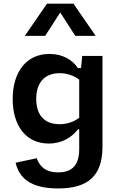

<svg xmlns="http://www.w3.org/2000/svg" viewBox="-20 -834 660 1052"><path d="M49.5 -292C49.5 -147 121 -47.5 247 -47.5C322 -47.5 374 -83 407.5 -125.5H414V-16.5C414 79.5 366.5 110.5 298 110.5C234.5 110.5 199.5 83 181 33L65.5 57.5C84.5 138 143.5 198.5 298 198.5C460 198.5 541.5 132 541.5 -30.5V-527.5H430.5L424 -461H407C378.5 -503.5 326.5 -538.5 251 -538.5C123.5 -538.5 49.5 -438.5 49.5 -292ZM116 -637.5H227.5L310 -765.5L392.5 -637.5H504L382.5 -814H237.5ZM178.5 -292C178.5 -382.5 225.5 -433 307 -433C343 -433 379 -423 414 -398V-188.5C379.5 -163.5 343.5 -153.5 306.5 -153.5C224 -153.5 178.5 -203 178.5 -292Z"/></svg>

Font: Monaspace Neon SemiBold
Style: Regular
Weight: 600
Designer: Riley Cran & the Lettermatic Team
Foundry: Lettermatic
Version: Version 1.200 (Monaspace Neon)